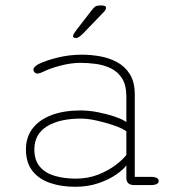

<svg xmlns="http://www.w3.org/2000/svg" viewBox="-20 -692 659 718"><path d="M481 0Q467 0 459.8 -6.8Q452.5 -13.5 452.5 -26V-73.5Q441 -57.5 413.8 -38.8Q386.5 -20 347.5 -6.8Q308.5 6.5 261.5 6.5Q208.5 6.5 166.8 -8Q125 -22.5 101 -53.2Q77 -84 77 -133.5Q77 -179 101.8 -211.5Q126.5 -244 172.5 -261.5Q218.5 -279 281.5 -279Q313 -279 348 -272Q383 -265 411.5 -255Q440 -245 452.5 -235.5V-331Q452.5 -373.5 436.5 -398.8Q420.5 -424 394.5 -436.5Q368.5 -449 338.8 -453Q309 -457 281 -457Q246 -457 205.8 -446.5Q165.5 -436 141.5 -423.5Q135.5 -420.5 130 -418.8Q124.5 -417 120.5 -417Q113 -417 109 -421.8Q105 -426.5 105 -431.5Q105 -437 110 -442.2Q115 -447.5 124.5 -452.5Q151 -465.5 194.8 -476.5Q238.5 -487.5 287.5 -487.5Q319.5 -487.5 353.8 -481.5Q388 -475.5 417.5 -459.8Q447 -444 465.5 -414.8Q484 -385.5 484 -339V-30.5H545Q559 -30.5 566.2 -26.5Q573.5 -22.5 573.5 -15Q573.5 -8 566.2 -4Q559 0 545 0ZM452.5 -201Q438.5 -211.5 407.5 -222.5Q376.5 -233.5 342.2 -241Q308 -248.5 282.5 -248.5Q202 -248.5 155.2 -219.2Q108.5 -190 108.5 -133.5Q108.5 -92 129.5 -68Q150.5 -44 185.8 -34Q221 -24 263.5 -24Q310 -24 348.5 -39.5Q387 -55 414 -76Q441 -97 452.5 -112.5ZM263 -549.5Q261 -549.5 257 -551.2Q253 -553 253 -557Q253 -563 267.5 -582L324 -655Q331 -664 336.8 -667.8Q342.5 -671.5 353.5 -671.5H361.5Q367.5 -671.5 372 -669.5Q376.5 -667.5 376.5 -663Q376.5 -655.5 367.5 -646.5L291 -567Q283 -559 276 -554.2Q269 -549.5 263 -549.5Z"/></svg>

Font: Sono ExtraLight
Style: Regular
Weight: 200
Designer: Tyler Finck
Foundry: Tyler Finck
Version: Version 2.112